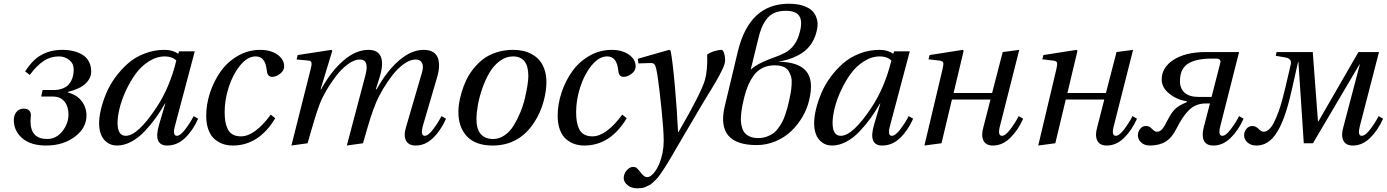

<svg xmlns="http://www.w3.org/2000/svg" viewBox="-20 -770 7454 1032"><path d="M54.2 -125Q54.2 -150.4 68.4 -168.2Q82.5 -186 107.9 -186Q126.5 -186 136.2 -176.5Q146 -167 146 -151.9Q146 -145.5 145 -134Q144 -122.6 144 -118.2Q144 -22.9 233.9 -22.9Q282.2 -22.9 315.2 -64.5Q348.1 -106 348.1 -154.8Q348.1 -197.8 326.4 -224.4Q304.7 -251 264.2 -251H201.2L209 -286.1H268.1Q294.4 -286.1 314.7 -293.7Q335 -301.3 346.2 -312.5Q357.4 -323.7 364.5 -339.4Q371.6 -355 373.8 -368.4Q376 -381.8 376 -397Q376 -428.7 352.1 -447.8Q328.1 -466.8 296.9 -466.8Q251.5 -466.8 213.9 -441.7Q176.3 -416.5 140.1 -367.2L115.2 -386.2Q139.2 -423.3 165 -447.8Q190.9 -472.2 228.8 -487.1Q266.6 -502 314 -502Q346.2 -502 373.3 -495.6Q400.4 -489.3 422.6 -476.1Q444.8 -462.9 457.5 -439.5Q470.2 -416 470.2 -384.8Q470.2 -350.6 440.7 -321.5Q411.1 -292.5 345.2 -275.9V-272.9Q393.6 -259.8 419.2 -226.3Q444.8 -192.9 444.8 -148.9Q444.8 -81.5 381.8 -34.7Q318.8 12.2 228 12.2Q145 12.2 99.6 -27.1Q54.2 -66.4 54.2 -125Z M512.7 -106.9Q512.7 -141.1 522.5 -182.1Q532.2 -223.1 550.8 -267.8Q569.3 -312.5 599.6 -354Q629.9 -395.5 667.5 -428.7Q705.1 -461.9 756.3 -481.9Q807.6 -502 864.7 -502Q908.7 -502 938 -481L942.9 -494.1H1026.9L920.9 -95.2Q905.8 -40 930.7 -40Q949.2 -40 975.8 -75Q1002.4 -109.9 1021 -146L1044.9 -131.8Q1016.6 -68.4 974.4 -28.1Q932.1 12.2 878.9 12.2Q801.8 12.2 835 -100.1L868.7 -213.9H866.7Q842.3 -170.9 816.2 -134.8Q790 -98.6 756.8 -63.5Q723.6 -28.3 685.3 -8.1Q647 12.2 608.9 12.2Q576.7 12.2 554.2 -5.4Q531.7 -22.9 522.2 -49.1Q512.7 -75.2 512.7 -106.9ZM611.8 -109.9Q611.8 -40 655.8 -40Q720.2 -40 820.8 -191.9Q892.6 -299.8 927.7 -444.8Q904.3 -466.8 866.7 -466.8Q821.8 -466.8 780 -440.2Q738.3 -413.6 708.7 -372.6Q679.2 -331.5 656.7 -283Q634.3 -234.4 623 -189Q611.8 -143.6 611.8 -109.9Z M1088.4 -147.9Q1088.4 -210 1109.1 -272.5Q1129.9 -335 1166.3 -386.2Q1202.6 -437.5 1258.3 -469.7Q1314 -502 1378.4 -502Q1434.6 -502 1470.9 -476.6Q1507.3 -451.2 1507.3 -413.1Q1507.3 -390.1 1485.6 -373.5Q1463.9 -356.9 1443.4 -356.9Q1418 -356.9 1414.6 -387.2Q1410.2 -430.2 1395 -448.5Q1379.9 -466.8 1354.5 -466.8Q1310.5 -466.8 1271.2 -418.9Q1231.9 -371.1 1209.7 -302.2Q1187.5 -233.4 1187.5 -168Q1187.5 -138.7 1191.2 -117.2Q1194.8 -95.7 1203.9 -76.4Q1212.9 -57.1 1231 -47.1Q1249 -37.1 1275.4 -37.1Q1348.6 -37.1 1435.5 -153.8L1459.5 -134.8Q1371.6 12.2 1231.4 12.2Q1203.6 12.2 1179.4 4.2Q1155.3 -3.9 1134 -21.7Q1112.8 -39.6 1100.6 -71.8Q1088.4 -104 1088.4 -147.9Z M1546.4 12.2 1649.4 -397Q1652.8 -411.1 1654.1 -418.2Q1655.3 -425.3 1654.3 -431.9Q1653.3 -438.5 1648.7 -441.4Q1644 -444.3 1635.3 -444.8L1574.2 -450.2L1580.1 -474.1L1761.2 -502L1766.1 -497.1L1703.1 -290H1706.1Q1759.3 -387.2 1826.2 -444.6Q1893.1 -502 1960.4 -502Q2012.7 -502 2027.6 -463.6Q2042.5 -425.3 2020 -353L2000 -290H2004.4Q2059.6 -389.2 2125.5 -445.6Q2191.4 -502 2257.3 -502Q2287.6 -502 2306.9 -490.5Q2326.2 -479 2333.5 -458.7Q2340.8 -438.5 2339.8 -413.1Q2338.9 -387.7 2330.1 -356.9L2253.4 -95.2Q2238.3 -40 2263.2 -40Q2281.7 -40 2308.1 -75Q2334.5 -109.9 2353 -146L2377.4 -131.8Q2349.1 -68.4 2307.4 -28.1Q2265.6 12.2 2214.4 12.2Q2176.8 12.2 2162.6 -13.7Q2148.4 -39.6 2162.1 -85.9L2248 -379.9Q2257.8 -412.1 2248.5 -431.2Q2239.3 -450.2 2214.4 -450.2Q2184.6 -450.2 2151.6 -426.8Q2118.7 -403.3 2090.3 -366.9Q2062 -330.6 2039.8 -293.2Q2017.6 -255.9 2002.4 -221.2Q1984.9 -179.2 1970.7 -134.3Q1956.5 -89.4 1931.2 0L1844.2 12.2L1870.1 -85.9L1944.3 -366.2Q1966.3 -450.2 1914.1 -450.2Q1884.8 -450.2 1850.8 -425.5Q1816.9 -400.9 1788.1 -363.8Q1759.3 -326.7 1736.1 -287.1Q1712.9 -247.6 1699.2 -212.9Q1678.7 -161.1 1633.3 0Z M2443.8 -168.9Q2443.8 -189 2447.5 -214.4Q2451.2 -239.7 2460.7 -272.2Q2470.2 -304.7 2484.6 -336.2Q2499 -367.7 2522.7 -397.9Q2546.4 -428.2 2575.7 -451.2Q2605 -474.1 2647 -488Q2689 -502 2737.8 -502Q2763.7 -502 2787.6 -497.3Q2811.5 -492.7 2835.7 -480.2Q2859.9 -467.8 2877.4 -448.5Q2895 -429.2 2906 -398.2Q2917 -367.2 2917 -327.1Q2917 -281.2 2901.4 -223.6Q2885.7 -166 2854 -116.2Q2772.9 12.2 2627.9 12.2Q2536.6 12.2 2490.2 -36.6Q2443.8 -85.4 2443.8 -168.9ZM2541 -128.9Q2541 -76.2 2564 -49.6Q2586.9 -22.9 2630.9 -22.9Q2663.6 -22.9 2692.4 -43Q2721.2 -63 2741 -95.2Q2760.7 -127.4 2776.6 -165.8Q2792.5 -204.1 2801.5 -242.7Q2810.5 -281.2 2815.2 -311.8Q2819.8 -342.3 2819.8 -361.8Q2819.8 -466.8 2736.8 -466.8Q2699.2 -466.8 2666 -441.9Q2632.8 -417 2610.6 -378.9Q2588.4 -340.8 2572.3 -294.4Q2556.2 -248 2548.6 -205.3Q2541 -162.6 2541 -128.9Z M2977.5 -147.9Q2977.5 -210 2998.3 -272.5Q3019 -335 3055.4 -386.2Q3091.8 -437.5 3147.5 -469.7Q3203.1 -502 3267.6 -502Q3323.7 -502 3360.1 -476.6Q3396.5 -451.2 3396.5 -413.1Q3396.5 -390.1 3374.8 -373.5Q3353 -356.9 3332.5 -356.9Q3307.1 -356.9 3303.7 -387.2Q3299.3 -430.2 3284.2 -448.5Q3269 -466.8 3243.7 -466.8Q3199.7 -466.8 3160.4 -418.9Q3121.1 -371.1 3098.9 -302.2Q3076.7 -233.4 3076.7 -168Q3076.7 -138.7 3080.3 -117.2Q3084 -95.7 3093 -76.4Q3102.1 -57.1 3120.1 -47.1Q3138.2 -37.1 3164.6 -37.1Q3237.8 -37.1 3324.7 -153.8L3348.6 -134.8Q3260.7 12.2 3120.6 12.2Q3092.8 12.2 3068.6 4.2Q3044.4 -3.9 3023.2 -21.7Q3002 -39.6 2989.7 -71.8Q2977.5 -104 2977.5 -147.9Z M3332.5 187Q3332.5 165 3348.1 146.2Q3363.8 127.4 3383.3 127Q3394 127 3401.1 132.3Q3408.2 137.7 3418.5 150.9Q3431.2 167.5 3439.9 174.8Q3448.7 182.1 3459.5 182.1Q3474.6 182.1 3492.2 162.4Q3509.8 142.6 3523.4 110.8Q3547.4 52.7 3547.4 -13.2Q3547.4 -67.4 3536.1 -178.5Q3524.9 -289.6 3514.2 -362.8Q3507.8 -404.3 3501.5 -418Q3495.1 -431.6 3479.5 -431.2L3411.6 -429.2L3408.2 -454.1L3576.2 -502L3584.5 -498Q3595.2 -443.4 3607.2 -310.1Q3619.1 -176.8 3624.5 -61H3627.4Q3749 -271 3768.6 -338.9Q3783.7 -390.6 3781.2 -477.1Q3798.3 -488.8 3820.8 -495.4Q3843.3 -502 3859.4 -502Q3862.8 -502 3866.9 -495.6Q3871.1 -489.3 3874.3 -475.8Q3877.4 -462.4 3877.4 -445.8Q3877.4 -437.5 3874.3 -426Q3871.1 -414.6 3863.3 -398.2Q3855.5 -381.8 3848.6 -368.4Q3841.8 -355 3828.4 -332Q3814.9 -309.1 3806.6 -295.4Q3798.3 -281.7 3781.5 -254.6Q3764.6 -227.5 3757.3 -214.8Q3742.7 -190.9 3615.2 26.9Q3598.6 55.7 3590.1 70.1Q3581.5 84.5 3567.9 107.2Q3554.2 129.9 3546.9 140.6Q3539.6 151.4 3528.1 168Q3516.6 184.6 3509 191.9Q3501.5 199.2 3490.7 209.7Q3480 220.2 3471.2 224.6Q3462.4 229 3451.4 234.1Q3440.4 239.3 3429.2 240.7Q3418 242.2 3405.3 242.2Q3373.5 242.2 3353 225.3Q3332.5 208.5 3332.5 187Z M4220.2 -223.1Q4226.6 -250.5 4230 -270.8Q4233.4 -291 4235.1 -315.4Q4236.8 -339.8 4232.4 -356.7Q4228 -373.5 4218.5 -388.7Q4209 -403.8 4189.9 -411.4Q4170.9 -418.9 4144 -418.9Q4106.9 -418.9 4078.1 -404.5Q4049.3 -390.1 4030.5 -363.3Q4011.7 -336.4 4000 -308.1Q3988.3 -279.8 3979 -242.2Q3973.6 -218.8 3970 -200.7Q3966.3 -182.6 3963.9 -159.4Q3961.4 -136.2 3962.4 -118.7Q3963.4 -101.1 3968.8 -83.3Q3974.1 -65.4 3984.4 -54Q3994.6 -42.5 4012.7 -35.2Q4030.8 -27.8 4055.2 -27.8Q4079.6 -27.8 4100.3 -35.2Q4121.1 -42.5 4136 -53.2Q4150.9 -64 4163.8 -82Q4176.8 -100.1 4184.8 -115.2Q4192.9 -130.4 4200.4 -152.8Q4208 -175.3 4211.7 -189Q4215.3 -202.6 4220.2 -223.1ZM4054.2 -555.2 4015.1 -396Q4041.5 -418.9 4077.1 -435.3Q4112.8 -451.7 4141.8 -461.7Q4170.9 -471.7 4199.5 -486.3Q4228 -501 4249 -529.8Q4270 -558.6 4280.3 -603Q4293.9 -657.7 4275.6 -684.8Q4257.3 -711.9 4203.1 -711.9Q4167.5 -711.9 4141.4 -700.2Q4115.2 -688.5 4098.6 -665Q4082 -641.6 4072.3 -616.7Q4062.5 -591.8 4054.2 -555.2ZM4163.1 -438Q4268.6 -438 4312 -388.9Q4355.5 -339.8 4329.1 -231Q4318.4 -185.1 4293.5 -142.3Q4268.6 -99.6 4232.9 -65.4Q4197.3 -31.2 4148.7 -10.7Q4100.1 9.8 4047.4 9.8Q3827.6 9.8 3875 -196.8L3946.3 -495.1Q4008.3 -750 4220.2 -750Q4248.5 -750 4272.9 -745.4Q4297.4 -740.7 4319.3 -730Q4341.3 -719.2 4354.2 -701.9Q4367.2 -684.6 4372.6 -659.4Q4377.9 -634.3 4369.1 -601.1Q4361.8 -569.8 4346.7 -544.4Q4331.5 -519 4312.5 -502Q4293.5 -484.9 4267.8 -471.7Q4242.2 -458.5 4217.5 -450.9Q4192.9 -443.4 4163.1 -438Z M4356 -106.9Q4356 -141.1 4365.7 -182.1Q4375.5 -223.1 4394 -267.8Q4412.6 -312.5 4442.9 -354Q4473.1 -395.5 4510.7 -428.7Q4548.3 -461.9 4599.6 -481.9Q4650.9 -502 4708 -502Q4752 -502 4781.2 -481L4786.1 -494.1H4870.1L4764.2 -95.2Q4749 -40 4773.9 -40Q4792.5 -40 4819.1 -75Q4845.7 -109.9 4864.3 -146L4888.2 -131.8Q4859.9 -68.4 4817.6 -28.1Q4775.4 12.2 4722.2 12.2Q4645 12.2 4678.2 -100.1L4711.9 -213.9H4710Q4685.5 -170.9 4659.4 -134.8Q4633.3 -98.6 4600.1 -63.5Q4566.9 -28.3 4528.6 -8.1Q4490.2 12.2 4452.1 12.2Q4419.9 12.2 4397.5 -5.4Q4375 -22.9 4365.5 -49.1Q4356 -75.2 4356 -106.9ZM4455.1 -109.9Q4455.1 -40 4499 -40Q4563.5 -40 4664.1 -191.9Q4735.8 -299.8 4771 -444.8Q4747.6 -466.8 4710 -466.8Q4665 -466.8 4623.3 -440.2Q4581.5 -413.6 4552 -372.6Q4522.5 -331.5 4500 -283Q4477.5 -234.4 4466.3 -189Q4455.1 -143.6 4455.1 -109.9Z M4948.7 12.2 5045.4 -395Q5052.7 -424.3 5049.8 -433.6Q5046.9 -442.9 5025.4 -444.8L4970.7 -451.2L4976.6 -474.1L5154.8 -502L5159.7 -497.1L5105.5 -270H5312.5L5369.6 -490.2L5458.5 -502L5355.5 -95.2Q5340.3 -40 5365.7 -40Q5384.3 -40 5410.6 -75Q5437 -109.9 5455.6 -146L5479.5 -131.8Q5451.2 -68.8 5409.4 -28.3Q5367.7 12.2 5317.4 12.2Q5278.3 12.2 5265.6 -15.4Q5252.9 -43 5265.6 -85.9L5303.7 -234.9H5096.7L5040.5 0Z M5560.5 12.2 5657.2 -395Q5664.6 -424.3 5661.6 -433.6Q5658.7 -442.9 5637.2 -444.8L5582.5 -451.2L5588.4 -474.1L5766.6 -502L5771.5 -497.1L5717.3 -270H5924.3L5981.4 -490.2L6070.3 -502L5967.3 -95.2Q5952.1 -40 5977.5 -40Q5996.1 -40 6022.5 -75Q6048.8 -109.9 6067.4 -146L6091.3 -131.8Q6063 -68.8 6021.2 -28.3Q5979.5 12.2 5929.2 12.2Q5890.1 12.2 5877.4 -15.4Q5864.7 -43 5877.4 -85.9L5915.5 -234.9H5708.5L5652.3 0Z M6096.2 -43Q6096.2 -62 6108.4 -77.4Q6120.6 -92.8 6139.2 -92.8Q6153.8 -92.8 6163.3 -85Q6172.9 -77.1 6180.7 -69.6Q6188.5 -62 6199.2 -62Q6214.4 -62 6226.3 -75.4Q6238.3 -88.9 6258.3 -128.9Q6278.3 -168.5 6299.8 -187.3Q6321.3 -206.1 6358.4 -220.2L6359.4 -226.1Q6308.1 -232.4 6266.1 -265.6Q6224.1 -298.8 6224.1 -342.8Q6224.1 -407.7 6288.6 -449Q6353 -490.2 6461.4 -490.2H6640.1L6540 -95.2Q6533.2 -71.3 6534.7 -55.7Q6536.1 -40 6550.3 -40Q6568.8 -40 6595.2 -75Q6621.6 -109.9 6640.1 -146L6664.1 -131.8Q6635.7 -68.8 6594.2 -28.3Q6552.7 12.2 6502.4 12.2Q6463.4 12.2 6450.9 -14.4Q6438.5 -41 6450.2 -85.9L6483.4 -213.9H6460.4Q6408.7 -213.9 6373 -180.4Q6337.4 -147 6303.2 -78.1Q6279.3 -29.8 6245.4 -8.8Q6211.4 12.2 6160.2 12.2Q6131.3 12.2 6113.8 -4.2Q6096.2 -20.5 6096.2 -43ZM6322.3 -333Q6322.3 -294.9 6347.2 -272Q6372.1 -249 6424.3 -249H6492.2L6539.1 -432.1Q6542 -442.4 6536.1 -448.7Q6530.3 -455.1 6519 -455.1H6494.1Q6408.7 -455.1 6365.5 -427.7Q6322.3 -400.4 6322.3 -333Z M6667 -43Q6667 -62.5 6679.7 -77.6Q6692.4 -92.8 6711.9 -92.8Q6729 -92.8 6744.4 -77.4Q6759.8 -62 6772 -62Q6787.6 -62 6802.2 -75.7Q6816.9 -89.4 6829.3 -115.5Q6841.8 -141.6 6852.3 -169.9Q6862.8 -198.2 6873 -237.1Q6883.3 -275.9 6890.1 -304.7Q6897 -333.5 6905.5 -371.1Q6914.1 -408.7 6918 -424.8Q6921.4 -439 6914.1 -448.2Q6906.7 -457.5 6895 -460L6836.9 -470.2L6841.8 -490.2H7036.1L7064 -118.2H7066.9L7281.7 -490.2H7392.1L7290 -95.2Q7283.2 -71.3 7284.7 -55.7Q7286.1 -40 7299.8 -40Q7318.4 -40 7345 -75Q7371.6 -109.9 7390.1 -146L7414.1 -131.8Q7385.7 -68.8 7344 -28.3Q7302.2 12.2 7252 12.2Q7212.9 12.2 7200.2 -15.4Q7187.5 -43 7200.2 -85.9L7289.1 -423.8H7287.1L7037.1 0H6987.8L6959 -437H6957Q6918.5 -259.8 6902.3 -203.1Q6862.3 -61.5 6807.1 -15.1Q6774.4 12.2 6732.9 12.2Q6703.6 12.2 6685.3 -4.2Q6667 -20.5 6667 -43Z"/></svg>

Font: Linguistics Pro
Style: Italic
Weight: 400
Italic angle: -12°
Designer: Stefan Peev, Context Ltd
Foundry: Stefan Peev, Context Ltd
Version: Version 001.000